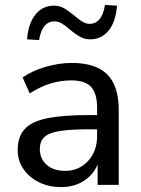

<svg xmlns="http://www.w3.org/2000/svg" viewBox="-20 -752 573 781"><path d="M228 9Q178 9 138 -11Q98 -31 75 -65Q52 -99 52 -141Q52 -194 79 -225.5Q106 -257 170 -270.5Q234 -284 342 -284H375V-313Q375 -372 350.5 -398.5Q326 -425 270 -425Q228 -425 186 -412.5Q144 -400 101 -372L72 -437Q110 -464 165.5 -480Q221 -496 272 -496Q369 -496 416 -449.5Q463 -403 463 -304V0H377V-83Q359 -40 320 -15.5Q281 9 228 9ZM245 -57Q301 -57 338 -97Q375 -137 375 -198V-226H344Q266 -226 222.5 -219Q179 -212 160.5 -194.5Q142 -177 142 -146Q142 -107 169.5 -82Q197 -57 245 -57ZM139 -589 90 -592Q95 -656 124 -692.5Q153 -729 200 -729Q222 -729 240.5 -718.5Q259 -708 283 -688Q305 -669 318.5 -662Q332 -655 344 -655Q395 -655 407 -732L456 -729Q451 -664 422 -628Q393 -592 347 -592Q326 -592 307.5 -601.5Q289 -611 263 -633Q242 -651 229 -658Q216 -665 202 -665Q151 -665 139 -589Z"/></svg>

Font: Nunito Sans Medium
Style: Regular
Weight: 500
Designer: Vernon Adams
Foundry: Vernon Adams
Version: Version 3.101; ttfautohint (v1.8.4.7-5d5b);gftools[0.9.27]